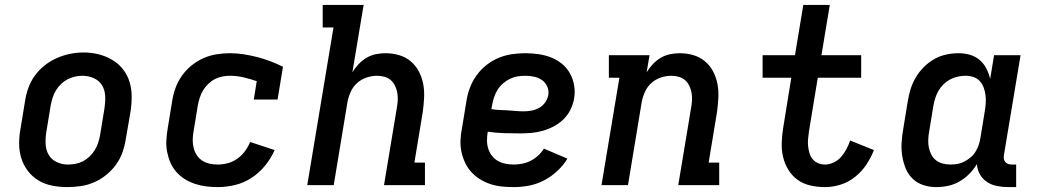

<svg xmlns="http://www.w3.org/2000/svg" viewBox="-20 -755 4240 783"><path d="M254 8Q223 8 192.5 2Q162 -4 137 -19Q112 -34 94 -57.5Q76 -81 67 -109.5Q58 -138 58 -169.5Q58 -201 64 -232L82 -342Q86 -369 95.5 -396Q105 -423 122 -446.5Q139 -470 162.5 -488.5Q186 -507 212.5 -518.5Q239 -530 266 -535.5Q293 -541 321 -541Q353 -541 382.5 -533.5Q412 -526 437.5 -511Q463 -496 481.5 -472.5Q500 -449 508.5 -420.5Q517 -392 517 -360.5Q517 -329 512 -298L493 -188Q489 -161 479.5 -134Q470 -107 453 -83.5Q436 -60 413 -41.5Q390 -23 363.5 -11.5Q337 0 309 4Q281 8 254 8ZM256 -84Q272 -84 288 -87Q304 -90 318.5 -97.5Q333 -105 345.5 -117Q358 -129 366.5 -143Q375 -157 380 -172Q385 -187 388 -203L406 -313Q410 -338 409 -362.5Q408 -387 396.5 -406.5Q385 -426 363 -436Q341 -446 317 -446Q301 -446 285.5 -442.5Q270 -439 255.5 -431.5Q241 -424 229 -412.5Q217 -401 208.5 -387Q200 -373 195 -357.5Q190 -342 187 -327L169 -217Q165 -193 166 -168.5Q167 -144 178 -124.5Q189 -105 210.5 -94.5Q232 -84 256 -84Q256 -84 256 -84Q256 -84 256 -84Z M868 8Q844 8 820 5Q796 2 774 -5.5Q752 -13 733 -25Q714 -37 699 -54Q684 -71 675 -92Q666 -113 661.5 -136Q657 -159 658.5 -183.5Q660 -208 664 -232L682 -342Q686 -369 695.5 -395.5Q705 -422 721.5 -445.5Q738 -469 760.5 -487.5Q783 -506 809 -517.5Q835 -529 862.5 -533.5Q890 -538 917 -538Q946 -538 974.5 -533.5Q1003 -529 1030 -522Q1057 -515 1083 -505Q1109 -495 1134 -483L1112 -349H1015L1027 -424Q1001 -433 973.5 -439.5Q946 -446 918 -446Q903 -446 887 -443Q871 -440 856.5 -432.5Q842 -425 829.5 -413Q817 -401 808.5 -387Q800 -373 795 -357.5Q790 -342 787 -327L769 -217Q766 -200 766 -183Q766 -166 770 -150.5Q774 -135 783 -121.5Q792 -108 805.5 -99.5Q819 -91 835 -87.5Q851 -84 868 -84Q888 -84 909 -89.5Q930 -95 948 -108Q966 -121 979 -138.5Q992 -156 1000 -176L1100 -143Q1085 -109 1061 -79.5Q1037 -50 1005.5 -29.5Q974 -9 938.5 -0.5Q903 8 868 8Z M1233 0 1340 -643H1296V-735H1463L1417 -460Q1428 -478 1442.5 -493.5Q1457 -509 1475 -519.5Q1493 -530 1513 -534Q1533 -538 1552 -538Q1581 -538 1608 -530Q1635 -522 1655.5 -504.5Q1676 -487 1688.5 -463Q1701 -439 1706 -412Q1711 -385 1709.5 -356Q1708 -327 1704 -298L1670 -92H1713V0H1546L1598 -313Q1601 -329 1602 -344.5Q1603 -360 1600.5 -375Q1598 -390 1591.5 -404Q1585 -418 1574.5 -427.5Q1564 -437 1549 -441.5Q1534 -446 1518 -446Q1497 -446 1475.5 -439Q1454 -432 1437 -417Q1420 -402 1410.5 -381Q1401 -360 1397 -339L1341 0Z M2075 8Q2050 8 2026 5.5Q2002 3 1979.5 -4.5Q1957 -12 1937.5 -24Q1918 -36 1902.5 -53Q1887 -70 1877 -91Q1867 -112 1862 -135Q1857 -158 1858 -183Q1859 -208 1864 -232L1882 -342Q1886 -369 1896 -396Q1906 -423 1923 -447Q1940 -471 1963.5 -489.5Q1987 -508 2013.5 -519Q2040 -530 2068 -534Q2096 -538 2123 -538Q2150 -538 2177 -534Q2204 -530 2228 -520.5Q2252 -511 2272 -494.5Q2292 -478 2304.5 -455.5Q2317 -433 2321.5 -406Q2326 -379 2321 -352Q2317 -329 2306 -307Q2295 -285 2277.5 -268Q2260 -251 2238 -239.5Q2216 -228 2193 -221.5Q2170 -215 2147 -213Q2124 -211 2101 -211Q2068 -211 2034.5 -212Q2001 -213 1969 -218V-217Q1966 -200 1966 -182.5Q1966 -165 1971 -149Q1976 -133 1986 -120Q1996 -107 2010 -99Q2024 -91 2041 -87.5Q2058 -84 2075 -84Q2092 -84 2110 -87.5Q2128 -91 2144.5 -99.5Q2161 -108 2175 -121Q2189 -134 2198 -149L2294 -108Q2277 -80 2252 -57Q2227 -34 2198 -19Q2169 -4 2137.5 2Q2106 8 2075 8ZM2116 -301Q2132 -301 2148 -304Q2164 -307 2178.5 -315Q2193 -323 2203 -337Q2213 -351 2216 -367Q2219 -385 2212 -401.5Q2205 -418 2191 -428Q2177 -438 2159 -442Q2141 -446 2123 -446Q2107 -446 2091 -443.5Q2075 -441 2059.5 -433.5Q2044 -426 2031 -414.5Q2018 -403 2009 -388.5Q2000 -374 1995 -358.5Q1990 -343 1987 -327L1984 -310Q2000 -307 2017 -306.5Q2034 -306 2050.5 -305Q2067 -304 2083 -302.5Q2099 -301 2116 -301Z M2433 0 2506 -438H2463V-530H2629L2617 -460Q2628 -478 2642.5 -493.5Q2657 -509 2675 -519.5Q2693 -530 2713 -534Q2733 -538 2752 -538Q2781 -538 2808 -530Q2835 -522 2855.5 -504.5Q2876 -487 2888.5 -463Q2901 -439 2906 -412Q2911 -385 2909.5 -356Q2908 -327 2904 -298L2870 -92H2913V0H2746L2798 -313Q2801 -329 2802 -344.5Q2803 -360 2800.5 -375Q2798 -390 2791.5 -404Q2785 -418 2774.5 -427.5Q2764 -437 2749 -441.5Q2734 -446 2718 -446Q2697 -446 2675.5 -439Q2654 -432 2637 -417Q2620 -402 2610.5 -381Q2601 -360 2597 -339L2541 0Z M3345 8Q3314 8 3285 1.5Q3256 -5 3233 -21.5Q3210 -38 3195 -62.5Q3180 -87 3173.5 -115Q3167 -143 3168 -173.5Q3169 -204 3174 -234L3207 -438H3090V-530H3222L3256 -735H3364L3330 -530H3492V-438H3315L3279 -219Q3277 -204 3275.5 -189Q3274 -174 3275.5 -159.5Q3277 -145 3281 -131Q3285 -117 3294 -106Q3303 -95 3316.5 -89.5Q3330 -84 3345 -84Q3362 -84 3380 -92.5Q3398 -101 3410.5 -115.5Q3423 -130 3432 -147Q3441 -164 3447 -182L3544 -143Q3532 -112 3513 -83.5Q3494 -55 3467 -33.5Q3440 -12 3408 -2Q3376 8 3345 8Z M3798 8Q3770 8 3744.5 -0.5Q3719 -9 3700.5 -27.5Q3682 -46 3672.5 -70.5Q3663 -95 3659 -121.5Q3655 -148 3657 -176Q3659 -204 3664 -232L3682 -342Q3686 -367 3693.5 -391.5Q3701 -416 3714.5 -439Q3728 -462 3747.5 -481.5Q3767 -501 3790 -514Q3813 -527 3838.5 -532.5Q3864 -538 3889 -538Q3913 -538 3935.5 -531.5Q3958 -525 3975 -510.5Q3992 -496 4002.5 -475.5Q4013 -455 4018 -433L4034 -530H4142L4074 -122Q4073 -114 4074 -107Q4075 -100 4079.5 -94.5Q4084 -89 4091 -86.5Q4098 -84 4106 -84H4124V8H4091Q4068 8 4045.5 3.5Q4023 -1 4005 -13Q3987 -25 3976 -44.5Q3965 -64 3964 -86Q3951 -64 3932.5 -45.5Q3914 -27 3892 -14.5Q3870 -2 3846 3Q3822 8 3798 8ZM3856 -84Q3871 -84 3885 -86.5Q3899 -89 3912.5 -96Q3926 -103 3938 -113Q3950 -123 3958 -136Q3966 -149 3971 -163Q3976 -177 3978 -191L3996 -301Q3999 -318 4000 -334.5Q4001 -351 3999 -367Q3997 -383 3991.5 -398Q3986 -413 3975.5 -424.5Q3965 -436 3949.5 -441Q3934 -446 3917 -446Q3902 -446 3886 -442.5Q3870 -439 3855.5 -431.5Q3841 -424 3829 -412.5Q3817 -401 3808.5 -387Q3800 -373 3795 -357.5Q3790 -342 3787 -327L3769 -217Q3766 -201 3765.5 -184.5Q3765 -168 3768 -153Q3771 -138 3778 -124.5Q3785 -111 3797 -101.5Q3809 -92 3824.5 -88Q3840 -84 3856 -84Q3856 -84 3856 -84Q3856 -84 3856 -84Z"/></svg>

Font: Iosevka Curly Slab SmBdEx
Style: Italic
Weight: 600
Width: 7
Italic angle: -9°
Monospace: yes
Designer: Belleve Invis
Foundry: Belleve Invis
Version: Version 11.1.0; ttfautohint (v1.8.3)